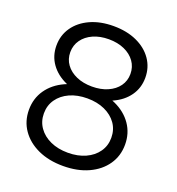

<svg xmlns="http://www.w3.org/2000/svg" viewBox="-138 -874 916 995"><g transform="rotate(20 320.0 -376.5)"><path d="M319.9 9.3Q241.2 9.3 181.5 -18Q121.9 -45.3 88.4 -93.6Q54.9 -141.9 54.9 -204.5Q54.9 -267.1 88.3 -315.4Q121.7 -363.6 181.5 -390.9Q241.2 -418.2 319.9 -418.2Q399 -418.2 458.6 -390.9Q518.3 -363.6 551.6 -315.4Q585 -267.1 585 -204.5Q585 -141.9 551.6 -93.6Q518.3 -45.3 458.6 -18Q399 9.3 319.9 9.3ZM320 -63.7Q374.6 -63.7 416.6 -82.8Q458.6 -101.9 482.2 -135.7Q505.8 -169.4 505.8 -213.3Q505.8 -257.6 482.2 -291.4Q458.5 -325.1 416.5 -344.2Q374.5 -363.2 319.9 -363.2Q265.3 -363.2 223.3 -344.2Q181.4 -325.1 157.8 -291.4Q134.1 -257.6 134.1 -213.3Q134.1 -169.4 157.8 -135.7Q181.4 -101.9 223.4 -82.8Q265.4 -63.7 320 -63.7ZM319.9 -373.4Q247.2 -373.4 192 -398Q136.9 -422.7 105.9 -466.1Q74.9 -509.6 74.9 -566Q74.9 -623 105.8 -667.3Q136.7 -711.6 192 -736.8Q247.2 -761.9 319.9 -761.9Q393 -761.9 448.1 -736.8Q503.3 -711.7 534.1 -667.4Q565 -623 565 -565.9Q565 -509.6 534.1 -466.1Q503.3 -422.7 448.1 -398Q393 -373.4 319.9 -373.4ZM320 -428.7Q368.6 -428.7 406.1 -445.2Q443.6 -461.6 464.7 -490.8Q485.8 -520 485.8 -558Q485.8 -596.6 464.7 -626.2Q443.6 -655.9 406.1 -672.6Q368.6 -689.3 320 -689.3Q271.3 -689.3 233.9 -672.6Q196.4 -655.9 175.3 -626.2Q154.1 -596.6 154.1 -558Q154.1 -520 175.3 -490.8Q196.4 -461.6 233.9 -445.2Q271.4 -428.7 320 -428.7Z"/></g></svg>

Font: Hepta Slab ExtraLight
Style: Regular
Weight: 200
Designer: Michael LaGattuta
Foundry: Michael LaGattuta
Version: Version 1.100